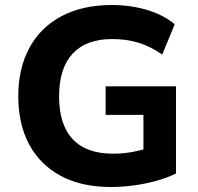

<svg xmlns="http://www.w3.org/2000/svg" viewBox="-20 -736 792 767"><path d="M423 11Q305 11 222.5 -33.5Q140 -78 96.5 -159Q53 -240 53 -351Q53 -463 97.5 -545Q142 -627 226 -671.5Q310 -716 427 -716Q477 -716 524 -707Q571 -698 610.5 -680.5Q650 -663 678 -639L628 -518Q581 -551 533 -565.5Q485 -580 428 -580Q324 -580 270 -521.5Q216 -463 216 -351Q216 -238 270.5 -180Q325 -122 432 -122Q470 -122 508.5 -129Q547 -136 583 -148L553 -85V-277H402V-391H683V-43Q649 -26 606 -14Q563 -2 516 4.5Q469 11 423 11Z"/></svg>

Font: Nunito Sans 11pt ExtraBold
Style: Regular
Weight: 800
Version: Version 3.101;gftools[0.9.27]